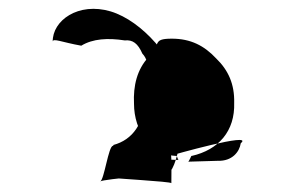

<svg xmlns="http://www.w3.org/2000/svg" viewBox="-20 -426 692 437"><path d="M100 -331C100 -340 120 -330 165 -322C191 -338 226 -340 264 -334C282 -336 294 -327 304 -304C325 -282 313 -250 312 -208C308 -144 282 -108 238 -96L229 -22C231 -20 370 -13 370 -9C370 -9 371 -75 369 -72C369 -72 561 -127 528 -100C525 -80 508 -59 476 -60L408 -58C410 -57 416 -74 416 -71C478 -85 515 -128 513 -192C514 -234 500 -266 472 -293C445 -322 414 -338 371 -338C324 -338 348 -324 318 -296C292 -268 283 -231 285 -190C285 -128 323 -73 382 -71C382 -75 385 -60 387 -62L320 -64C290 -62 274 -71 268 -94H237C227 -94 217 -16 208 -13C216 -19 362 -29 368 -36C392 -68 400 -182 400 -211C376 -294 304 -378 232 -400C158 -422 99 -379 100 -331Z"/></svg>

Font: Zinc
Style: Regular
Weight: 400
Version: Version 1